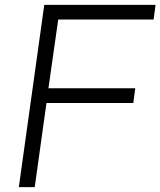

<svg xmlns="http://www.w3.org/2000/svg" viewBox="-20 -765 656 785"><path d="M57 0H122L170 -344H525L533 -404H178L218 -685H608L616 -745H161Z"/></svg>

Font: Mluvka Light
Style: Italic
Weight: 300
Italic angle: -8°
Designer: Modified by Jiří Krblich, Original typeface by Gumpita Rahayu
Foundry: Gumpita Rahayu & Jiří Krblich
Version: Version 2.000;Glyphs 3.1.1 (3134)